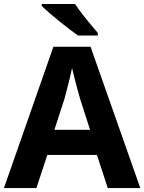

<svg xmlns="http://www.w3.org/2000/svg" viewBox="-20 -954 732 974"><path d="M526.7 0 471.8 -167.9H219.9L164.8 0H0L250.9 -717H439.3L691.7 0ZM386.8 -451.1Q382.6 -465.8 374.3 -495.7Q366.1 -525.5 358.1 -557.5Q350.1 -589.4 345.5 -608.7Q341.1 -586.3 333.7 -556.4Q326.4 -526.4 319.1 -498.4Q311.7 -470.4 306.5 -451.1L256 -295.5H436.9ZM360.7 -933.6Q375.4 -911.6 396.1 -884.4Q416.9 -857.2 438.8 -831.5Q460.6 -805.8 476.2 -786.8V-773.6H375.8Q356.9 -787 331.3 -806.5Q305.8 -826 279.2 -847.5Q252.6 -869 229.4 -889.3Q206.2 -909.6 191.7 -923.6V-933.6Z"/></svg>

Font: Noto Sans Meetei Mayek
Style: Regular
Weight: 400
Designer: Monotype Design Team and Neelakash Kshetrimayum
Foundry: Monotype Imaging Inc.
Version: Version 2.002